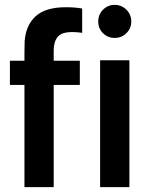

<svg xmlns="http://www.w3.org/2000/svg" viewBox="-20 -774 617 794"><path d="M252 -744.1Q289.6 -744.1 319.8 -738.8V-638.2Q252.4 -647.5 227.3 -629.4Q202.1 -611.3 202.1 -564V-522.9H310.1V-422.9H202.1V0H81.1V-422.9H21V-522.9H81.1V-557.1Q81.1 -585 82 -604Q86.9 -669.9 127.7 -707Q168.5 -744.1 252 -744.1ZM522.9 -685.1Q522.9 -656.7 502.9 -637Q482.9 -617.2 454.1 -617.2Q425.8 -617.2 406 -636.7Q386.2 -656.2 386.2 -685.1Q386.2 -713.9 406 -733.9Q425.8 -753.9 454.1 -753.9Q482.4 -753.9 502.7 -733.9Q522.9 -713.9 522.9 -685.1ZM394 0V-524.9H515.1V0Z"/></svg>

Font: Nacelle SemiBold
Style: Regular
Weight: 600
Designer: Sora Sagano
Foundry: Sora Sagano
Version: Version 1.000;FEAKit 1.0